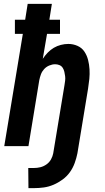

<svg xmlns="http://www.w3.org/2000/svg" viewBox="-20 -755 540 992"><path d="M156 217H127L126 113H155Q172 113 188.5 109Q205 105 220 94.5Q235 84 243.5 68.5Q252 53 255 37L313 -314Q315 -326 316.5 -338Q318 -350 316.5 -361.5Q315 -373 312.5 -384Q310 -395 304 -404.5Q298 -414 287.5 -418.5Q277 -423 265 -423Q250 -423 234.5 -416.5Q219 -410 208 -398Q197 -386 191.5 -371Q186 -356 183 -341L127 0H2L98 -580H57V-653H110L123 -735H248L235 -653H290V-580H223L201 -451Q212 -468 226.5 -483Q241 -498 258 -508Q275 -518 294.5 -523Q314 -528 333 -528Q358 -528 380.5 -518Q403 -508 416 -488.5Q429 -469 435 -445.5Q441 -422 442.5 -397Q444 -372 441.5 -347Q439 -322 435 -297L380 37Q375 62 366 87Q357 112 341.5 134Q326 156 303.5 172.5Q281 189 256.5 199.5Q232 210 206.5 213.5Q181 217 156 217Z"/></svg>

Font: Iosevka Curly Extrabold
Style: Italic
Weight: 800
Italic angle: -9°
Monospace: yes
Designer: Belleve Invis
Foundry: Belleve Invis
Version: Version 22.1.2; ttfautohint (v1.8.4)